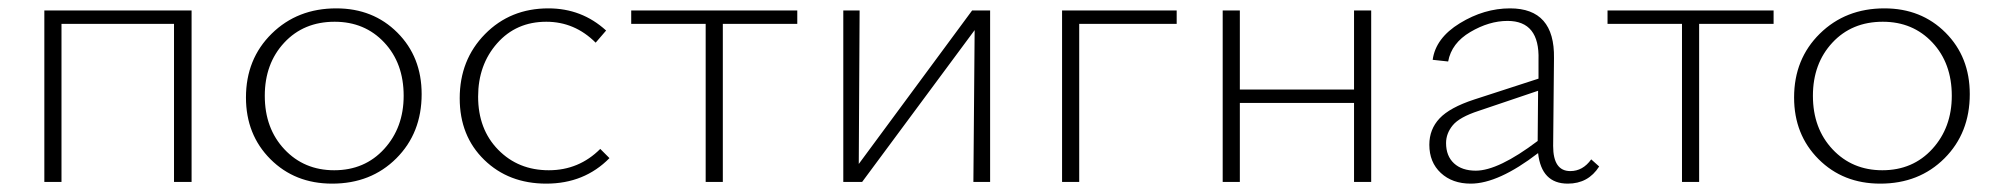

<svg xmlns="http://www.w3.org/2000/svg" viewBox="-20 -435 4775 459"><path d="M438 -410V0H396V-378H127V0H86V-410Z M774 4Q685 4 626.5 -54.5Q568 -113 568 -202Q568 -294 629.5 -354.5Q691 -415 784 -415Q872 -415 930 -357Q988 -299 988 -210Q988 -117 927.5 -56.5Q867 4 774 4ZM779 -28Q852 -28 898.5 -79Q945 -130 945 -206Q945 -284 898.5 -333.5Q852 -383 780 -383Q706 -383 659.5 -333Q613 -283 613 -206Q613 -128 660 -78Q707 -28 779 -28Z M1286 4Q1196 4 1137.5 -53Q1079 -110 1079 -200Q1079 -292 1139.5 -353.5Q1200 -415 1291 -415Q1371 -415 1429 -362L1404 -333Q1354 -383 1286 -383Q1214 -383 1168.5 -331.5Q1123 -280 1123 -204Q1123 -126 1171 -77Q1219 -28 1292 -28Q1364 -28 1415 -79L1437 -57Q1377 4 1286 4Z M1886 -410V-378H1708V0H1667V-378H1489V-410Z M2347 -410V0H2307L2310 -363L2041 0H1996V-410H2035L2033 -43L2304 -410Z M2793 -410V-378H2560V0H2519V-410Z M3217 -410H3258V0H3217V-189H2944V0H2903V-410H2944V-221H3217Z M3784 -54 3803 -37Q3777 4 3728 4Q3665 4 3657 -69Q3562 4 3496 4Q3452 4 3424.5 -21.5Q3397 -47 3397 -89Q3397 -126 3421.5 -152Q3446 -178 3504 -197L3658 -247V-292Q3661 -385 3584 -385Q3540 -385 3495 -358.5Q3450 -332 3442 -288L3405 -292Q3412 -344 3470 -379.5Q3528 -415 3590 -415Q3697 -415 3695 -296L3693 -86Q3693 -26 3734 -26Q3764 -26 3784 -54ZM3437 -93Q3437 -62 3456 -44.5Q3475 -27 3508 -27Q3562 -27 3656 -98L3657 -218L3515 -170Q3469 -155 3453 -135.5Q3437 -116 3437 -93Z M4220 -410V-378H4042V0H4001V-378H3823V-410Z M4475 4Q4386 4 4327.5 -54.5Q4269 -113 4269 -202Q4269 -294 4330.5 -354.5Q4392 -415 4485 -415Q4573 -415 4631 -357Q4689 -299 4689 -210Q4689 -117 4628.5 -56.5Q4568 4 4475 4ZM4480 -28Q4553 -28 4599.5 -79Q4646 -130 4646 -206Q4646 -284 4599.5 -333.5Q4553 -383 4481 -383Q4407 -383 4360.5 -333Q4314 -283 4314 -206Q4314 -128 4361 -78Q4408 -28 4480 -28Z"/></svg>

Font: EauTestText Light
Style: Regular
Weight: 300
Designer: Christian Thalmann (Catharsis Fonts)
Version: Version 0.001;PS 000.001;hotconv 1.0.88;makeotf.lib2.5.64775